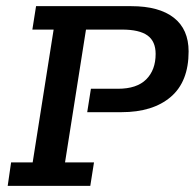

<svg xmlns="http://www.w3.org/2000/svg" viewBox="-20 -603 635 623"><path d="M5 0 16 -76H86L154 -507H85L97 -583H406Q496 -583 544 -545.5Q592 -508 592 -436Q592 -338 534 -288.5Q476 -239 374 -239H263L275 -315H363Q424 -315 454.5 -345.5Q485 -376 485 -428Q485 -469 458.5 -488Q432 -507 376 -507H259L191 -76H285L273 0Z"/></svg>

Font: Rokkitt Medium
Style: Italic
Weight: 500
Italic angle: -9°
Designer: Vernon Adams
Foundry: Vernon Adams
Version: Version 3.103